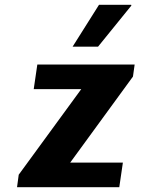

<svg xmlns="http://www.w3.org/2000/svg" viewBox="-20 -780 640 800"><path d="M51 0 58 -52 318.5 -408.5H120.5L135.5 -511H541L534 -461L272.5 -102.5H492L477 0ZM282.5 -585.5 392.5 -760H526.5L527.5 -757L388.5 -585.5Z"/></svg>

Font: Chivo Mono Medium
Style: Italic
Weight: 500
Italic angle: -8.05°
Monospace: yes
Designer: Hector Gatti
Foundry: Omnibus-Type
Version: Version 1.008